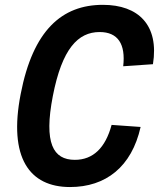

<svg xmlns="http://www.w3.org/2000/svg" viewBox="-20 -762 660 794"><path d="M198.5 -365C236.5 -560.5 302.5 -629.5 392 -629.5C468 -629.5 500 -579.5 489.5 -488L612.5 -496.5C638.5 -658 552.5 -742 405.5 -742C236.5 -742 116.5 -637.5 65.5 -373C14 -109.5 102 11.5 269.5 11.5C417.5 11.5 524.5 -72 561.5 -237L441.5 -245.5C416 -150.5 365 -101 289.5 -101C200 -101 160.5 -169.5 198.5 -365Z"/></svg>

Font: Monaspace Neon SemiBold
Style: Italic
Weight: 600
Italic angle: -11°
Designer: Riley Cran & the Lettermatic Team
Foundry: Lettermatic
Version: Version 1.200 (Monaspace Neon)